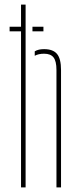

<svg xmlns="http://www.w3.org/2000/svg" viewBox="-20 -820 345 840"><path d="M22 -703H72V-800H92V0H72V-683H22ZM227 0V-514Q227 -552.5 214.2 -568.8Q201.5 -585 173 -585Q148.5 -585 132 -576V-595.5Q140.5 -600.5 150.5 -602.8Q160.5 -605 173 -605Q212 -605 229.5 -584Q247 -563 247 -514V0ZM122 -703H170V-683H122Z"/></svg>

Font: Big Shoulders Stencil Display Thin Thin
Style: Regular
Weight: 250
Version: Version 2.001